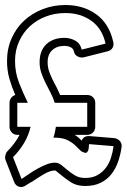

<svg xmlns="http://www.w3.org/2000/svg" viewBox="-23 -744 505 766"><path d="M325 -365Q339 -365 348 -356Q357 -347 357 -334V-238Q357 -225 348 -215.5Q339 -206 325 -206H275Q283 -201 290 -195Q297 -189 303 -183Q311 -203 335 -201L433 -193Q447 -191 455.5 -181Q464 -171 462 -157Q458 -128 448.5 -100Q439 -72 422 -50Q405 -28 379 -15Q353 -2 317 -2Q283 -2 260.5 -16.5Q238 -31 219 -47Q211 -53 205 -58.5Q199 -64 197 -64Q177 -64 151 -48.5Q125 -33 102 -17V-18L81 -5Q67 5 53 1Q39 -3 33 -19L-1 -106Q-4 -114 -1.5 -124.5Q1 -135 6 -140Q20 -154 33 -171Q46 -188 55 -206H46Q33 -206 24 -215.5Q15 -225 15 -238V-334Q15 -345 21.5 -353.5Q28 -362 38 -365Q24 -397 14.5 -430Q5 -463 5 -501Q5 -550 23.5 -591.5Q42 -633 73.5 -662Q105 -691 147.5 -707.5Q190 -724 238 -724Q310 -724 361.5 -686.5Q413 -649 429 -576Q432 -563 425.5 -552.5Q419 -542 405 -539L310 -515Q297 -513 285.5 -519.5Q274 -526 272 -539Q269 -551 258 -556Q247 -561 234 -561Q204 -561 185.5 -544Q167 -527 167 -496Q167 -473 175.5 -452Q184 -431 195 -410Q202 -398 206.5 -387.5Q211 -377 217 -365ZM195 -334Q189 -355 178.5 -374.5Q168 -394 158.5 -413.5Q149 -433 142 -453Q135 -473 135 -496Q135 -542 162 -567.5Q189 -593 234 -593Q257 -593 277 -582Q297 -571 303 -546L398 -570Q385 -630 341.5 -661Q298 -692 238 -692Q196 -692 159.5 -678Q123 -664 96 -639Q69 -614 53 -578.5Q37 -543 37 -501Q37 -455 52.5 -415Q68 -375 88 -334H46V-238H99Q91 -203 72.5 -172.5Q54 -142 29 -117L63 -30Q77 -39 93.5 -50.5Q110 -62 127.5 -71.5Q145 -81 162.5 -88Q180 -95 197 -95Q210 -95 222 -85.5Q234 -76 247.5 -64.5Q261 -53 277.5 -43.5Q294 -34 317 -34Q345 -34 365 -45Q385 -56 398.5 -73.5Q412 -91 419.5 -114Q427 -137 430 -161L332 -169Q332 -160 330.5 -150Q329 -140 321 -134Q306 -135 296.5 -145Q287 -155 275 -166Q263 -177 244 -186Q225 -195 190 -195Q194 -206 196 -216.5Q198 -227 200 -238H325V-334Z"/></svg>

Font: Lichte PostBus
Style: Regular
Weight: 400
Designer: Peter Wiegel
Version: Version 1.001